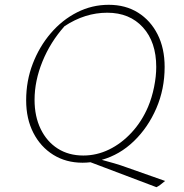

<svg xmlns="http://www.w3.org/2000/svg" viewBox="-20 -671 766 800"><path d="M324 7Q255 7 202 -26Q149 -59 119 -117.5Q89 -176 89 -253Q89 -334 116.5 -405.5Q144 -477 191.5 -532.5Q239 -588 301 -619.5Q363 -651 433 -651Q503 -651 555 -618.5Q607 -586 636.5 -528Q666 -470 666 -392Q666 -300 631.5 -220Q597 -140 538 -83Q479 -26 404 -5Q430 2 456 9.5Q482 17 512 28L668 83Q646 102 632 109L357 5Q341 7 324 7ZM327 -23Q383 -23 434.5 -48Q486 -73 528.5 -119Q571 -165 597 -226Q613 -264 622 -308.5Q631 -353 631 -392Q631 -496 575.5 -557Q520 -618 427 -618Q334 -618 249 -562Q190 -496 157 -415Q124 -334 124 -255Q124 -186 149.5 -133.5Q175 -81 220.5 -52Q266 -23 327 -23Z"/></svg>

Font: Piazzolla Thin
Style: Italic
Weight: 100
Italic angle: -11.3°
Designer: Juan Pablo del Peral
Foundry: Huerta Tipografica
Version: Version 1.330